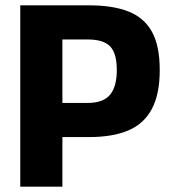

<svg xmlns="http://www.w3.org/2000/svg" viewBox="-20 -700 642 720"><path d="M56 0V-680H314Q403 -680 461.5 -657Q520 -634 549.5 -581.5Q579 -529 579 -437Q579 -347 549.5 -291.5Q520 -236 461.5 -211Q403 -186 314 -186H214V0ZM214 -314H309Q367 -314 392.5 -344.5Q418 -375 418 -437Q418 -500 393 -526Q368 -552 309 -552H214Z"/></svg>

Font: Cairo ExtraBold
Style: Regular
Weight: 800
Designer: Mohamed Gaber, Accademia di Belle Arti di Urbino
Foundry: Kief Type Foundry, Accademia di Belle Arti di Urbino
Version: Version 3.117